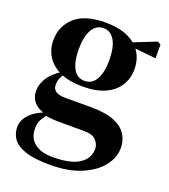

<svg xmlns="http://www.w3.org/2000/svg" viewBox="-148 -669 908 1033"><g transform="rotate(20 306.0 -152.0)"><path d="M258 259Q166 259 114.5 241Q63 223 43 193Q23 163 23 128Q23 87 57 52Q91 17 161 -5L163 0Q141 27 128.5 48.5Q116 70 116 102Q116 157 153.5 186Q191 215 257 215Q358 215 408 183Q458 151 458 95Q458 71 438.5 48Q419 25 369 25H258Q212 25 186.5 23.5Q161 22 137 14V10Q52 -16 52 -91Q52 -127 74 -163.5Q96 -200 154 -237V-246L172 -237Q156 -214 148 -196.5Q140 -179 140 -157Q140 -133 157.5 -120.5Q175 -108 215 -108H361Q444 -108 493 -88Q542 -68 564 -33.5Q586 1 586 45Q586 99 547.5 148Q509 197 435.5 228Q362 259 258 259ZM278 -197Q200 -197 148.5 -221Q97 -245 71.5 -286Q46 -327 46 -378Q46 -458 103.5 -510.5Q161 -563 279 -563Q344 -563 390 -546.5Q436 -530 463 -501L468 -496Q510 -449 510 -378Q510 -327 484.5 -286Q459 -245 408 -221Q357 -197 278 -197ZM278 -229Q321 -229 343.5 -269Q366 -309 366 -378Q366 -452 343 -491.5Q320 -531 279 -531Q237 -531 214 -491Q191 -451 191 -378Q191 -309 213 -269Q235 -229 278 -229ZM428 -491V-506H434L578 -563L596 -552V-474Z"/></g></svg>

Font: Noto Serif SC ExtraLight Black
Style: Regular
Weight: 900
Version: Version 2.002-H1;hotconv 1.1.0;makeotfexe 2.6.0